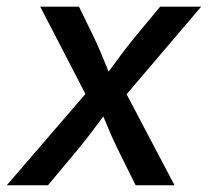

<svg xmlns="http://www.w3.org/2000/svg" viewBox="-45 -549 616 569"><path d="M-24.9 0 239.7 -307.1 226.6 -234.9 74.2 -529.3H189L235.4 -434.1Q252 -398.4 265.4 -364.7Q278.8 -331.1 293.5 -298.3H247.6Q273.4 -331.1 297.6 -364.7Q321.8 -398.4 350.6 -434.1L429.7 -529.3H551.3L299.3 -233.4L311.5 -305.2L472.2 0H356.9L302.7 -109.4Q285.6 -144.5 272.5 -177Q259.3 -209.5 244.6 -241.2H289.6Q264.6 -209.5 241 -177Q217.3 -144.5 188.5 -109.4L97.2 0Z"/></svg>

Font: Inter 24pt Medium
Style: Italic
Weight: 500
Italic angle: -9.3988°
Designer: Rasmus Andersson
Foundry: rsms
Version: Version 4.001;git-66647c0bb